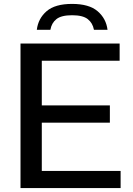

<svg xmlns="http://www.w3.org/2000/svg" viewBox="-20 -963 680 983"><path d="M85 0V-740H592.5V-652H194V-423.5H542.5V-335H194V-88H597.5V0ZM168.5 -810.5Q175.5 -868.5 218.8 -905.8Q262 -943 349 -943Q436 -943 479.8 -905.5Q523.5 -868 530.5 -810.5H461Q454.5 -845.5 429.2 -865.2Q404 -885 349 -885Q294 -885 269 -865.2Q244 -845.5 238 -810.5Z"/></svg>

Font: Encode Sans SmExp Md
Style: Regular
Weight: 500
Width: 6
Designer: Multiple Designers
Foundry: Impallari Type
Version: Version 3.002; ttfautohint (v1.8.3) -l 8 -r 50 -G 200 -x 14 